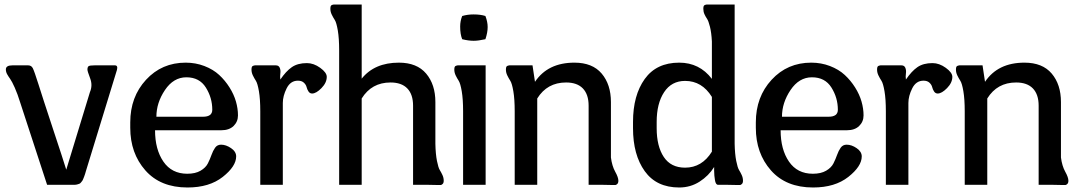

<svg xmlns="http://www.w3.org/2000/svg" viewBox="-20 -820 4784 852"><path d="M35 -530H105Q119 -530 125.5 -517.5Q132 -505 151 -445Q165 -401 175 -370Q183 -344 220 -233Q257 -122 274 -67L379 -411Q392 -441 380 -472.5Q368 -504 368 -511Q368 -523 373.5 -526.5Q379 -530 400 -530H490Q504 -530 499 -510L361 -60Q360 -56 357.5 -48Q355 -40 353.5 -36.5Q352 -33 349.5 -26.5Q347 -20 345 -17.5Q343 -15 339.5 -10.5Q336 -6 332 -4.5Q328 -3 322.5 -1.5Q317 0 311 0H189L70 -364Q58 -403 45.5 -431Q33 -459 25 -470Q17 -481 11.5 -491Q6 -501 6 -512Q6 -530 35 -530Z M668 -242Q668 -157 705 -103Q742 -49 811 -49Q847 -49 870 -62.5Q893 -76 902.5 -95Q912 -114 918.5 -132.5Q925 -151 934.5 -164.5Q944 -178 961 -178Q983 -178 1005.5 -162.5Q1028 -147 1028 -126Q1028 -82 968.5 -35Q909 12 812 12Q692 12 625 -64Q558 -140 558 -253V-277Q558 -390 628 -466Q698 -542 804 -542Q848 -542 887 -527Q926 -512 952.5 -487.5Q979 -463 998.5 -432Q1018 -401 1027 -369.5Q1036 -338 1036 -308Q1036 -280 1016.5 -261Q997 -242 962 -242ZM674 -302H881Q922 -302 922 -333Q922 -386 893.5 -431.5Q865 -477 807 -477Q750 -477 712 -420.5Q674 -364 674 -302Z M1342 -540Q1372 -540 1401 -519Q1430 -498 1430 -479Q1430 -453 1406.5 -429Q1383 -405 1365 -405Q1355 -405 1349 -414Q1343 -423 1340.5 -433.5Q1338 -444 1328.5 -453Q1319 -462 1302 -462Q1269 -462 1252 -428Q1235 -394 1235 -363V0H1135V-326Q1135 -380 1129 -415Q1123 -450 1115.5 -461.5Q1108 -473 1102 -485.5Q1096 -498 1096 -511Q1096 -518 1097.5 -522.5Q1099 -527 1104.5 -528.5Q1110 -530 1111 -530Q1112 -530 1120 -530H1204Q1217 -530 1221.5 -519Q1226 -508 1224 -494Q1222 -480 1224 -467Q1249 -504 1275 -522Q1301 -540 1342 -540Z M1912 -182Q1913 -136 1919 -106Q1925 -76 1931.5 -65.5Q1938 -55 1943.5 -43Q1949 -31 1949 -18Q1949 -8 1944 -3.5Q1939 1 1936 1Q1933 1 1924 1L1873 0H1813V-351Q1813 -401 1787.5 -427.5Q1762 -454 1713 -454Q1629 -454 1585 -383V0H1485V-596Q1485 -650 1479 -685Q1473 -720 1465.5 -731.5Q1458 -743 1452 -755.5Q1446 -768 1446 -781Q1446 -788 1447.5 -792.5Q1449 -797 1454.5 -798.5Q1460 -800 1461 -800Q1462 -800 1470 -800H1585V-471Q1642 -542 1750 -542Q1830 -542 1871 -493.5Q1912 -445 1912 -367Z M2082 -639Q2059 -639 2031 -646Q2022 -668 2022 -702Q2022 -727 2031 -749Q2055 -756 2081 -756Q2113 -756 2134 -749Q2144 -723 2144 -700Q2144 -676 2134 -646Q2103 -639 2082 -639ZM2135 -530V0H2035V-326Q2035 -380 2029 -415Q2023 -450 2015.5 -461.5Q2008 -473 2002 -485.5Q1996 -498 1996 -511Q1996 -518 1997.5 -522.5Q1999 -527 2004.5 -528.5Q2010 -530 2011 -530Q2012 -530 2020 -530Z M2691 -121Q2696 -83 2710 -58Q2724 -33 2724 -18Q2724 -8 2719 -3.5Q2714 1 2711 1Q2708 1 2699 1L2648 0H2592V-351Q2592 -401 2566.5 -427.5Q2541 -454 2492 -454Q2408 -454 2364 -383V0H2264V-326Q2264 -380 2258 -415Q2252 -450 2244.5 -461.5Q2237 -473 2231 -485.5Q2225 -498 2225 -511Q2225 -518 2226.5 -522.5Q2228 -527 2233.5 -528.5Q2239 -530 2240 -530Q2241 -530 2249 -530H2343L2354 -457Q2411 -542 2529 -542Q2609 -542 2650 -493.5Q2691 -445 2691 -367Z M3240 -182Q3241 -136 3247 -106Q3253 -76 3259.5 -65.5Q3266 -55 3271.5 -43Q3277 -31 3277 -18Q3277 -8 3272 -3.5Q3267 1 3264 1Q3261 1 3252 1L3201 0H3166Q3161 0 3157.5 -5.5Q3154 -11 3152.5 -21.5Q3151 -32 3150 -40.5Q3149 -49 3149 -62.5Q3149 -76 3149 -79Q3125 -40 3084.5 -14Q3044 12 2994 12Q2893 12 2841 -60.5Q2789 -133 2789 -251V-279Q2789 -397 2841 -469.5Q2893 -542 2994 -542Q3084 -542 3139 -470V-636Q3137 -675 3130.5 -701Q3124 -727 3117.5 -736.5Q3111 -746 3106 -757Q3101 -768 3101 -781Q3101 -788 3102.5 -792.5Q3104 -797 3109.5 -798.5Q3115 -800 3116 -800Q3117 -800 3125 -800H3240ZM3139 -147V-390Q3095 -461 3020 -461Q2960 -461 2927 -411Q2894 -361 2894 -279V-251Q2894 -171 2925.5 -123.5Q2957 -76 3020 -76Q3095 -76 3139 -147Z M3444 -242Q3444 -157 3481 -103Q3518 -49 3587 -49Q3623 -49 3646 -62.5Q3669 -76 3678.5 -95Q3688 -114 3694.5 -132.5Q3701 -151 3710.5 -164.5Q3720 -178 3737 -178Q3759 -178 3781.5 -162.5Q3804 -147 3804 -126Q3804 -82 3744.5 -35Q3685 12 3588 12Q3468 12 3401 -64Q3334 -140 3334 -253V-277Q3334 -390 3404 -466Q3474 -542 3580 -542Q3624 -542 3663 -527Q3702 -512 3728.5 -487.5Q3755 -463 3774.5 -432Q3794 -401 3803 -369.5Q3812 -338 3812 -308Q3812 -280 3792.5 -261Q3773 -242 3738 -242ZM3450 -302H3657Q3698 -302 3698 -333Q3698 -386 3669.5 -431.5Q3641 -477 3583 -477Q3526 -477 3488 -420.5Q3450 -364 3450 -302Z M4118 -540Q4148 -540 4177 -519Q4206 -498 4206 -479Q4206 -453 4182.5 -429Q4159 -405 4141 -405Q4131 -405 4125 -414Q4119 -423 4116.5 -433.5Q4114 -444 4104.5 -453Q4095 -462 4078 -462Q4045 -462 4028 -428Q4011 -394 4011 -363V0H3911V-326Q3911 -380 3905 -415Q3899 -450 3891.5 -461.5Q3884 -473 3878 -485.5Q3872 -498 3872 -511Q3872 -518 3873.5 -522.5Q3875 -527 3880.5 -528.5Q3886 -530 3887 -530Q3888 -530 3896 -530H3980Q3993 -530 3997.5 -519Q4002 -508 4000 -494Q3998 -480 4000 -467Q4025 -504 4051 -522Q4077 -540 4118 -540Z M4688 -121Q4693 -83 4707 -58Q4721 -33 4721 -18Q4721 -8 4716 -3.5Q4711 1 4708 1Q4705 1 4696 1L4645 0H4589V-351Q4589 -401 4563.5 -427.5Q4538 -454 4489 -454Q4405 -454 4361 -383V0H4261V-326Q4261 -380 4255 -415Q4249 -450 4241.5 -461.5Q4234 -473 4228 -485.5Q4222 -498 4222 -511Q4222 -518 4223.5 -522.5Q4225 -527 4230.5 -528.5Q4236 -530 4237 -530Q4238 -530 4246 -530H4340L4351 -457Q4408 -542 4526 -542Q4606 -542 4647 -493.5Q4688 -445 4688 -367Z"/></svg>

Font: Coupeur_Texte
Style: Regular
Weight: 400
Designer: Léa Rolland
Version: Version 1.000;PS 001.000;hotconv 1.0.88;makeotf.lib2.5.64775